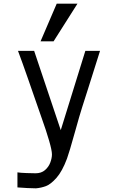

<svg xmlns="http://www.w3.org/2000/svg" viewBox="-20 -827 640 1046"><path d="M174 117Q205 117 225 99.8Q245 82.5 254 58.5Q263 34.5 263 14Q263 -7.5 247.2 -61.8Q231.5 -116 207 -184Q208 -181.5 167.5 -297.5Q162 -314 132.2 -399.2Q102.5 -484.5 78 -550H166L311 -118L445 -550H525L458.5 -339.5L428 -244Q414 -200.5 389.5 -112Q356.5 6.5 345 37Q319 106.5 287.8 141.8Q256.5 177 230.5 186.8Q204.5 196.5 176 199Q167 199.5 129 197.5Q91 195.5 75 194V112Q89 114.5 123.5 115.8Q158 117 174 117ZM201 -602 289 -807H402L272 -602Z"/></svg>

Font: JuliaMono Latin
Style: Regular
Weight: 400
Monospace: yes
Designer: cormullion
Foundry: corm
Version: Version 0.049; ttfautohint (v1.8.4)